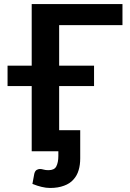

<svg xmlns="http://www.w3.org/2000/svg" viewBox="-20 -743 638 943"><path d="M581.5 -619.6H270.5V-420.4H441.9V-320.3H270.5V-103.5H374V34.7Q374 67.4 366.2 92.8Q358.4 119.6 340.3 139.2Q323.2 158.7 294.9 168.9Q265.6 180.2 226.1 180.2Q205.6 180.2 184.1 174.8Q164.6 170.4 139.2 160.2L148.4 110.4Q152.3 95.7 160.6 91.3Q168.9 86.9 175.8 86.9Q183.6 86.9 193.8 89.8Q203.1 92.8 218.3 92.8Q246.6 92.8 256.3 74.7Q266.6 55.2 266.6 22.5V0H135.7V-320.3H17.1V-420.4H135.7V-723.1H581.5Z"/></svg>

Font: Lato-SemiBold
Style: Bold
Weight: 500
Designer: Lukasz Dziedzic with Adam Twardoch and Botio Nikoltchev
Foundry: tyPoland Lukasz Dziedzic
Version: ""